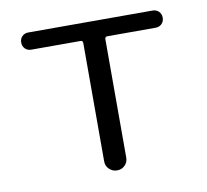

<svg xmlns="http://www.w3.org/2000/svg" viewBox="-64 -590 712 660"><g transform="rotate(-10 292.0 -260.0)"><path d="M75 -460Q62 -460 53.5 -468.5Q45 -477 45 -490Q45 -503 53.5 -511.5Q62 -520 75 -520H509Q522 -520 530.5 -511.5Q539 -503 539 -490Q539 -477 530.5 -468.5Q522 -460 509 -460H341Q332 -460 332 -451V-38Q332 -22 321 -11Q310 0 294 0Q278 0 266.5 -11Q255 -22 255 -38V-451Q255 -460 247 -460Z"/></g></svg>

Font: Rounded Mplus 1c
Style: Regular
Weight: 400
Version: Version 1.059.20150529